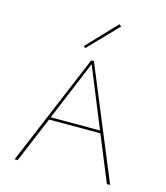

<svg xmlns="http://www.w3.org/2000/svg" viewBox="-129 -997 944 1095"><g transform="rotate(15 343.0 -449.5)"><path d="M286 -717 275 -726 439 -899 452 -889ZM495 -270H192L79 0H61L337 -658H353L625 0H606ZM489 -285 345 -638 198 -285Z"/></g></svg>

Font: Ysabeau SC Thin
Style: Regular
Weight: 200
Designer: Christian Thalmann (Catharsis Fonts)
Version: Version 0.003